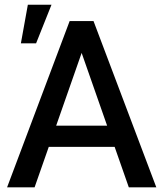

<svg xmlns="http://www.w3.org/2000/svg" viewBox="-20 -801 698 821"><path d="M530.8 0H648.4L379.9 -710.9H277.8L10.3 0H127.9L188.5 -172.9H470.2ZM220.2 -263.7 329.1 -574.7 438 -263.7ZM69.3 -615.7H134.3L200.2 -780.8H99.1Z"/></svg>

Font: Bert Sans Medium
Style: Regular
Weight: 500
Designer: Christian Robertson (Google), Cristiano Sobral
Foundry: Google, Cristiano Sobral
Version: Version 3.101